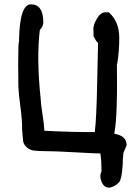

<svg xmlns="http://www.w3.org/2000/svg" viewBox="-20 -696 647 887"><path d="M487 171Q461 172 449.5 144.5Q438 117 449 96Q449 49 444 14V13Q419 13 325 7.5Q231 2 175 2Q172 2 161 1.5Q150 1 141 0Q120 -1 103 -16Q86 -31 86 -53L82 -99Q83 -138 74.5 -201Q66 -264 65 -294L64 -398Q64 -503 68 -503V-512Q71 -676 123 -676Q180 -676 180 -593Q180 -575 164 -557Q148 -429 168 -238Q169 -214 176.5 -166.5Q184 -119 185 -92Q317 -85 418 -86Q426 -153 429 -318Q432 -483 433 -499Q427 -499 412 -529V-554Q412 -555 412 -557L411 -559Q411 -582 428 -610.5Q445 -639 466 -639H483Q531 -596 531 -521Q531 -460 522 -405V-404L520 -399Q520 -384 520.5 -337.5Q521 -291 520.5 -267.5Q520 -244 519 -206.5Q518 -169 515.5 -138Q513 -107 508 -78Q565 -69 565 -25L550 11Q547 38 547 62Q545 86 544 96.5Q543 107 539.5 123Q536 139 530 146Q524 153 513.5 160Q503 167 487 171Z"/></svg>

Font: Excalifont
Style: Regular
Weight: 400
Designer: Your Own Font Foundry (Virgil); Ján Filípek / DizajnDesign (Excalifont, modifications)
Foundry: Your Own Font Foundry (Virgil); Ján Filípek / DizajnDesign (Excalifont, modifications)
Version: Version 1.000;Glyphs 3.2 (3227)